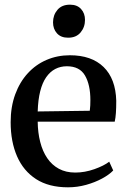

<svg xmlns="http://www.w3.org/2000/svg" viewBox="-20 -789 542 820"><path d="M270.5 11Q188.5 11 134.2 -24Q80 -59 52.8 -121.5Q25.5 -184 25.5 -267Q25.5 -333 45 -386Q64.5 -439 98.8 -476.2Q133 -513.5 179 -533.2Q225 -553 278.5 -553Q371 -553 422.5 -502.8Q474 -452.5 476.5 -358.5Q476.5 -328 475 -306.5Q473.5 -285 470 -269.5H141Q141.5 -222.5 151.8 -182.5Q162 -142.5 181.8 -113.5Q201.5 -84.5 231.5 -68.2Q261.5 -52 301.5 -52Q342 -52 383 -66.5Q424 -81 446.5 -98.5L463.5 -61Q446.5 -43 416 -26.5Q385.5 -10 347.8 0.5Q310 11 270.5 11ZM141 -313 363.5 -316Q365 -326.5 365.5 -338.8Q366 -351 366 -361.5Q366 -427 343 -466.5Q320 -506 265.5 -506Q238.5 -506 216.2 -494.5Q194 -483 177.5 -459.5Q161 -436 151.8 -399.5Q142.5 -363 141 -313ZM270.5 -628Q240 -628 223.2 -646.8Q206.5 -665.5 206.5 -693.5Q206.5 -724.5 225.2 -746.8Q244 -769 278.5 -769H279.5Q309.5 -769 326.2 -750.5Q343 -732 343 -704Q343 -673 324.2 -650.5Q305.5 -628 271.5 -628Z"/></svg>

Font: Merriweather 60pt Medium
Style: Regular
Weight: 500
Version: Version 2.100